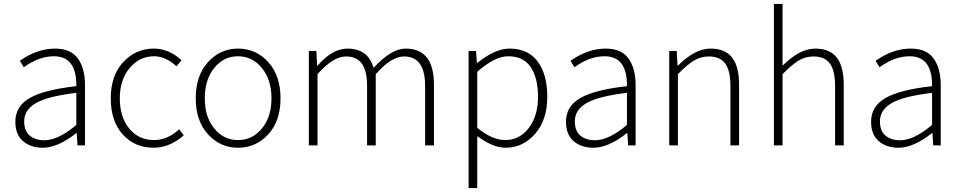

<svg xmlns="http://www.w3.org/2000/svg" viewBox="-20 -739 4881 976"><path d="M197 12Q136 12 97 -21.5Q58 -55 58 -120Q58 -199 131.5 -241Q205 -283 368 -301Q370 -453 254 -453Q178 -453 101 -397L81 -430Q169 -492 260 -492Q340 -492 376 -441.5Q412 -391 412 -307V0H374L370 -62H367Q274 12 197 12ZM205 -26Q276 -26 368 -104V-267Q224 -250 163.5 -215.5Q103 -181 103 -122Q103 -73 131.5 -49.5Q160 -26 205 -26Z M761 12Q665 12 604 -55.5Q543 -123 543 -239Q543 -355 606.5 -423.5Q670 -492 762 -492Q838 -492 903 -433L877 -402Q822 -453 763 -453Q689 -453 639 -393Q589 -333 589 -239Q589 -144 637 -85.5Q685 -27 763 -27Q831 -27 891 -82L914 -51Q842 12 761 12Z M1190 12Q1100 12 1037.5 -56Q975 -124 975 -239Q975 -355 1037.5 -423.5Q1100 -492 1190 -492Q1281 -492 1343.5 -423.5Q1406 -355 1406 -239Q1406 -124 1343.5 -56Q1281 12 1190 12ZM1021 -239Q1021 -145 1069 -86Q1117 -27 1190 -27Q1263 -27 1311.5 -86Q1360 -145 1360 -239Q1360 -333 1311.5 -393Q1263 -453 1190 -453Q1117 -453 1069 -393.5Q1021 -334 1021 -239Z M1550 0V-480H1588L1592 -406H1595Q1670 -492 1746 -492Q1851 -492 1879 -394Q1969 -492 2042 -492Q2186 -492 2186 -308V0H2141V-302Q2141 -452 2034 -452Q1969 -452 1890 -362V0H1846V-302Q1846 -379 1819.5 -415.5Q1793 -452 1738 -452Q1674 -452 1594 -362V0Z M2362 217V-480H2400L2404 -420H2407Q2498 -492 2570 -492Q2664 -492 2713 -426.5Q2762 -361 2762 -247Q2762 -129 2700 -58.5Q2638 12 2550 12Q2486 12 2406 -47V217ZM2548 -27Q2621 -27 2668 -88.5Q2715 -150 2715 -247Q2715 -342 2678 -397.5Q2641 -453 2563 -453Q2496 -453 2406 -374V-89Q2482 -27 2548 -27Z M2996 12Q2935 12 2896 -21.5Q2857 -55 2857 -120Q2857 -199 2930.5 -241Q3004 -283 3167 -301Q3169 -453 3053 -453Q2977 -453 2900 -397L2880 -430Q2968 -492 3059 -492Q3139 -492 3175 -441.5Q3211 -391 3211 -307V0H3173L3169 -62H3166Q3073 12 2996 12ZM3004 -26Q3075 -26 3167 -104V-267Q3023 -250 2962.5 -215.5Q2902 -181 2902 -122Q2902 -73 2930.5 -49.5Q2959 -26 3004 -26Z M3382 0V-480H3420L3424 -406H3427Q3513 -492 3592 -492Q3666 -492 3701.5 -446.5Q3737 -401 3737 -308V0H3693V-302Q3693 -379 3667 -415.5Q3641 -452 3583 -452Q3542 -452 3507.5 -431Q3473 -410 3426 -362V0Z M3914 0V-719H3958V-405Q4045 -492 4124 -492Q4198 -492 4233.5 -446.5Q4269 -401 4269 -308V0H4225V-302Q4225 -379 4199 -415.5Q4173 -452 4115 -452Q4074 -452 4039.5 -431Q4005 -410 3958 -362V0Z M4547 12Q4486 12 4447 -21.5Q4408 -55 4408 -120Q4408 -199 4481.5 -241Q4555 -283 4718 -301Q4720 -453 4604 -453Q4528 -453 4451 -397L4431 -430Q4519 -492 4610 -492Q4690 -492 4726 -441.5Q4762 -391 4762 -307V0H4724L4720 -62H4717Q4624 12 4547 12ZM4555 -26Q4626 -26 4718 -104V-267Q4574 -250 4513.5 -215.5Q4453 -181 4453 -122Q4453 -73 4481.5 -49.5Q4510 -26 4555 -26Z"/></svg>

Font: Toshiba Sans Light
Style: Regular
Weight: 300
Designer: Paul D. Hunt
Foundry: Toshiba Corporation
Version: Version 2.020;PS 2.0;hotconv 1.0.86;makeotf.lib2.5.63406